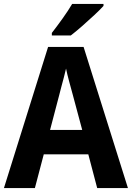

<svg xmlns="http://www.w3.org/2000/svg" viewBox="-20 -954 669 974"><path d="M473 0 428 -171H202L157 0H0L224 -716H404L629 0ZM349 -474Q341 -503 331 -540Q321 -577 315 -606Q311 -588 304 -561.5Q297 -535 290.5 -511Q284 -487 281 -474L234 -295H397ZM505 -924Q489 -906 459 -878Q429 -850 396.5 -821.5Q364 -793 339 -774H243V-787Q268 -819 297 -859.5Q326 -900 346 -934H505Z"/></svg>

Font: Noto Sans Gujarati UI SemiCondensed
Style: Bold
Weight: 700
Width: 4
Designer: Jelle Bosma - Monotype Design Team, Universal Thirst
Foundry: Monotype Imaging Inc.
Version: Version 2.106; ttfautohint (v1.8.4.7-5d5b)